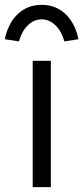

<svg xmlns="http://www.w3.org/2000/svg" viewBox="-62 -773 344 793"><path d="M73 0V-522H148V0ZM-42 -611Q-29 -676 11 -714.5Q51 -753 110 -753Q169 -753 209 -714.5Q249 -676 262 -611L204 -602Q192 -644 167 -668.5Q142 -693 110 -693Q78 -693 53 -668.5Q28 -644 16 -602Z"/></svg>

Font: Our Lexend Light
Style: Regular
Weight: 300
Designer: Bonnie Shaver-Troup, Thomas Jockin
Foundry: Lexend
Version: Version 1.007